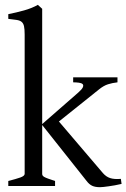

<svg xmlns="http://www.w3.org/2000/svg" viewBox="-20 -777 528 802"><path d="M14.6 0V-21Q46.9 -29.3 64.9 -35.6Q83 -42 83 -50.8V-632.8Q83 -655.3 80.3 -667.5Q77.6 -679.7 70.1 -685.8Q62.5 -691.9 49.1 -693.8Q35.6 -695.8 14.6 -698.2V-717.8Q48.3 -724.6 80.8 -733.6Q113.3 -742.7 138.2 -756.8L156.2 -740.2V-258.8L306.6 -390.1Q322.8 -404.3 326.2 -412.8Q329.6 -421.4 325 -425.8Q320.3 -430.2 309.3 -431.6Q298.3 -433.1 285.6 -433.1V-454.1H470.7V-433.1Q449.2 -430.7 431.2 -425Q413.1 -419.4 392.6 -402.8L226.1 -269.5L409.7 -54.2Q416.5 -46.4 423.8 -41.3Q431.2 -36.1 439.9 -33.2Q448.7 -30.3 459.7 -29.5Q470.7 -28.8 484.9 -29.8L487.8 -8.8Q473.6 -5.4 459.7 -2.9Q445.8 -0.5 433.8 1.2Q421.9 2.9 412.4 3.9Q402.8 4.9 397.9 4.9Q377.4 4.9 365 -1Q352.5 -6.8 341.8 -21L156.2 -254.9V-50.8Q156.2 -46.9 158 -43.9Q159.7 -41 165 -37.8Q170.4 -34.7 181.2 -30.8Q191.9 -26.9 210 -21V0Z"/></svg>

Font: Gentium Plus
Style: Regular
Weight: 400
Designer: J. Victor Gaultney, Annie Olsen, Iska Routamaa
Foundry: SIL International
Version: Version 1.510